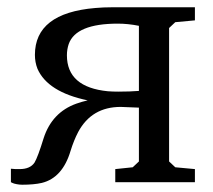

<svg xmlns="http://www.w3.org/2000/svg" viewBox="-20 -501 586 528"><path d="M10 0V-37Q15 -37 23 -36Q30 -36 34 -36Q63 -36 75 -54Q84 -69 100 -121Q123 -192 190 -216Q204 -221 221 -225Q111 -248 83 -312Q76 -330 76 -350Q76 -465 242 -479Q264 -481 288 -481H516V-445L462 -440L445 -424V-57L462 -41L516 -36V0H297V-36L345 -41L362 -57V-205L312 -207Q232 -207 195 -138Q183 -115 174 -86Q152 -12 95 2Q73 7 41 7Q34 7 26 5.5Q18 4 14 2ZM164 -349Q164 -261 277 -250Q291 -249 305 -249Q338 -249 362 -251V-430Q332 -436 304 -436Q189 -436 169 -380Q164 -365 164 -349Z"/></svg>

Font: Khartiya
Style: Regular
Weight: 500
Version: Version 1.0.1